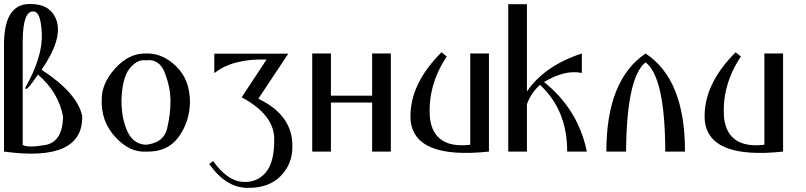

<svg xmlns="http://www.w3.org/2000/svg" viewBox="-20 -754 4011 955"><path d="M0 0V-529C-0.7 -661.7 39.3 -730 120 -734C196.7 -736.7 244.2 -708 262.5 -648C280.8 -588 255.7 -507.7 187 -407C306.3 -329 373.7 -252 389 -176C391.7 -22.7 262 36 0 0ZM93 -552V-33C109.7 -23 146.7 -22.8 204 -32.5C261.3 -42.2 291.3 -88.7 294 -172C280 -252.7 238.3 -323 169 -383C126.3 -320.3 105.3 -298.7 106 -318C164 -420.7 191.3 -510.2 188 -586.5C184.7 -662.8 170 -699.7 144 -697C110.7 -697 93.7 -648.7 93 -552Z M554 -415C600 -465.7 651.7 -490 709 -488C761.7 -489.3 810.7 -468.2 856 -424.5C901.3 -380.8 924.3 -321.7 925 -247C923.7 -180.3 904.5 -121.8 867.5 -71.5C830.5 -21.2 776.3 2.7 705 0C651.7 3.3 601.2 -20.8 553.5 -72.5C505.8 -124.2 483.3 -186.3 486 -259C485.3 -312.3 508 -364.3 554 -415ZM828 -252C828 -295.3 818.8 -341.3 800.5 -390C782.2 -438.7 750.7 -460 706 -454C676.7 -458 649.5 -444.3 624.5 -413C599.5 -381.7 586 -327.7 584 -251C584.7 -191.7 594.8 -141 614.5 -99C634.2 -57 665 -35.3 707 -34C765 -40.7 799.7 -67.3 811 -114C822.3 -160.7 828 -206.7 828 -252Z M1046 -487H1414L1265 -263C1381.7 -207 1438 -126 1434 -20C1434 34.7 1414.5 82 1375.5 122C1336.5 162 1281.3 181.5 1210 180.5C1138.7 179.5 1075.7 140 1021 62L1040 47C1085.3 110.3 1132.3 144.7 1181 150C1229.7 155.3 1269.3 140.7 1300 106C1330.7 71.3 1345.3 14.3 1344 -65C1342.7 -144.3 1288.7 -212.7 1182 -270L1306 -458C1193.3 -461.3 1106.7 -438.7 1046 -390Z M1626 0H1533V-488H1626V-278H1831V-488H1924V0H1831V-244H1626Z M2022 -161C2016.7 -275 2068 -386 2176 -494L2202 -473C2136.7 -374.3 2109 -271 2119 -163C2133 -63 2199.7 -20 2319 -34V-488H2412V0C2161.3 26.7 2031.3 -27 2022 -161Z M2508 -733H2601V-299C2659 -384.3 2750 -447.3 2874 -488V-391C2818.7 -403 2756 -388 2686 -346C2799.3 -255.3 2870.3 -140 2899 0H2801C2801.7 -136.7 2756.7 -247.3 2666 -332C2636.7 -306 2615 -274 2601 -236V0H2508Z M3191 -488C3322.3 -402 3387.7 -239.3 3387 0H3289C3288.3 -246.7 3255.7 -394.7 3191 -444C3128.3 -394 3096 -246 3094 0H2996C2996 -237.3 3061 -400 3191 -488Z M3485 -161C3479.7 -275 3531 -386 3639 -494L3665 -473C3599.7 -374.3 3572 -271 3582 -163C3596 -63 3662.7 -20 3782 -34V-488H3875V0C3624.3 26.7 3494.3 -27 3485 -161Z"/></svg>

Font: Neocyr
Style: Regular
Weight: 400
Designer: Viktar Palstsiuk <vipals@gmail.com>
Version: 1.00